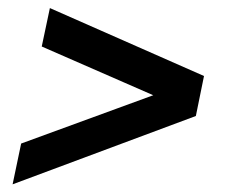

<svg xmlns="http://www.w3.org/2000/svg" viewBox="-20 -492 567 483"><path d="M472.7 -200.2 11.7 -28.3 33.2 -130.9 455.1 -285.2 440.4 -219.7 85 -375 105.5 -471.7 493.2 -300.8Z"/></svg>

Font: Crimson Pro ExtraBold
Style: Italic
Weight: 800
Italic angle: -12°
Designer: Jacques Le Bailly
Foundry: Baron von Fonthausen
Version: Version 1.003